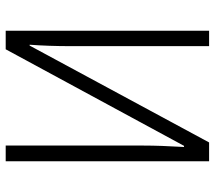

<svg xmlns="http://www.w3.org/2000/svg" viewBox="-60 -694 754 674"><g transform="rotate(-90 317.0 -357.0)"><path d="M143 -714V-229Q143 -171 138 -88H142L481 -714H546V0H492V-487Q492 -563 497 -630H494L154 0H88V-714Z"/></g></svg>

Font: Noto Sans UI NarrowLight
Style: Regular
Weight: 300
Width: 4
Designer: Monotype Design Team
Foundry: Monotype Imaging Inc.
Version: Version 1.001